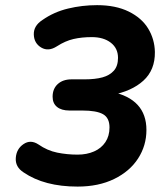

<svg xmlns="http://www.w3.org/2000/svg" viewBox="-20 -700 640 731"><path d="M70 -43.5Q37.7 -64.1 40.1 -98.6Q42.5 -133.1 69.6 -151.4Q96.7 -169.7 126.6 -149.9Q160 -126.7 197.5 -119Q235 -111.3 275.4 -111.3Q310.5 -111.3 338.1 -123.4Q365.6 -135.4 381.3 -158.9Q396.9 -182.3 396.9 -214.8Q396.9 -251.2 372.3 -265.2Q347.7 -279.2 293.2 -279.2H244.5Q213.8 -279.2 197 -293Q180.3 -306.7 180.3 -331.6Q180.3 -362 199.9 -380Q219.6 -397.9 252.3 -397.9H302Q342.3 -397.9 369.9 -405.4Q397.4 -412.9 413.4 -430.8Q429.3 -448.7 429.3 -479.7Q429.3 -516.2 401.9 -537.4Q374.4 -558.7 329.5 -558.7Q291.4 -558.7 260 -551.5Q228.6 -544.3 196.8 -523.8Q164.3 -502.8 137.1 -518.9Q109.8 -535.1 108.7 -568.4Q107.5 -601.7 141.6 -623.9Q185.3 -654.5 239 -667.4Q292.8 -680.4 349.6 -680.4Q420.6 -680.4 470.3 -655.9Q519.9 -631.4 544.3 -591Q568.7 -550.6 569.7 -502.2Q570.7 -433.8 526 -393Q481.3 -352.2 403.9 -338.2V-350.8Q537.5 -323 537.5 -205.2Q537.5 -145.8 505.8 -96.7Q474.1 -47.6 414.7 -18.6Q355.3 10.4 275.4 10.4Q149.1 10.4 70 -43.5Z"/></svg>

Font: SN Pro Thin
Style: Italic
Weight: 200
Italic angle: -9°
Designer: Tobias Whetton
Foundry: Supernotes
Version: Version 1.003;Glyphs 3.3 (3324)